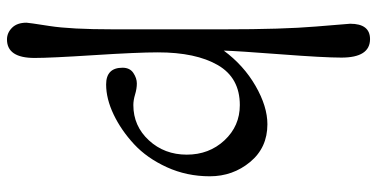

<svg xmlns="http://www.w3.org/2000/svg" viewBox="-285 -505 1080 550"><g transform="rotate(90 255.0 -230.0)"><path d="M336 -456Q403 -456 444 -406.5Q485 -357 485 -291Q485 -225 459 -168Q433 -111 393 -74Q353 -37 308 -15.5Q263 6 222 6Q174 6 174 -41Q174 -62 189 -72Q204 -82 219 -82Q234 -82 250.5 -77Q267 -72 281 -72Q341 -72 382 -116.5Q423 -161 423 -225Q423 -289 382 -333Q341 -377 281 -377Q203 -377 166.5 -314Q130 -251 130 -142Q130 -84 138 41Q146 166 146 211Q146 290 93 290Q74 290 59.5 275.5Q45 261 45 234Q45 229 54.5 168Q64 107 64 -13V-333Q64 -500 56 -595Q48 -690 48 -693Q48 -750 92 -750Q145 -750 145 -668Q145 -618 135.5 -493.5Q126 -369 125 -331Q167 -388 226 -422Q285 -456 336 -456Z"/></g></svg>

Font: Macondo
Style: Regular
Weight: 400
Version: Version 2.001